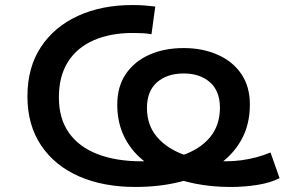

<svg xmlns="http://www.w3.org/2000/svg" viewBox="-20 -734 1131 763"><path d="M518 9Q391 9 294.5 -33Q198 -75 143.5 -156Q89 -237 89 -351Q89 -466 142.5 -547Q196 -628 290 -671Q384 -714 507 -714Q534 -714 558 -712Q582 -710 597 -708L582 -598Q565 -601 548 -602Q531 -603 508 -603Q419 -603 352.5 -574Q286 -545 250 -488Q214 -431 214 -347Q214 -262 254.5 -205.5Q295 -149 369 -121Q443 -93 541 -93Q634 -93 704.5 -117Q775 -141 814.5 -188.5Q854 -236 854 -306Q854 -372 814.5 -407Q775 -442 710 -442Q644 -442 604 -407Q564 -372 564 -305Q564 -236 604.5 -189Q645 -142 715.5 -117.5Q786 -93 875 -93Q908 -93 938 -97Q968 -101 997 -108.5Q1026 -116 1055 -128L1091 -26Q1056 -8 1004.5 0.5Q953 9 895 9Q821 9 754 -4.5Q687 -18 631 -44.5Q575 -71 533 -110.5Q491 -150 468.5 -202Q446 -254 446 -318Q446 -390 480 -440Q514 -490 573.5 -516.5Q633 -543 710 -543Q785 -543 845 -516.5Q905 -490 939 -440Q973 -390 973 -319Q973 -238 938.5 -177Q904 -116 842 -74.5Q780 -33 697.5 -12Q615 9 518 9Z"/></svg>

Font: Nunito Sans 7pt Expanded SemiBold
Style: Regular
Weight: 600
Width: 7
Designer: Vernon Adams
Foundry: Vernon Adams
Version: Version 3.101;gftools[0.9.27]